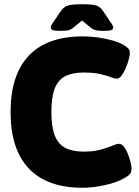

<svg xmlns="http://www.w3.org/2000/svg" viewBox="-20 -880 659 908"><path d="M371 8Q203 8 116.5 -83Q30 -174 30 -350Q30 -526 116.5 -617Q203 -708 372 -708Q406 -708 442.5 -703Q479 -698 512.5 -688.5Q546 -679 567 -666Q579 -659 586.5 -650.5Q594 -642 594 -630Q594 -618 588.5 -597.5Q583 -577 574 -556.5Q565 -536 554.5 -522Q544 -508 533 -508Q522 -508 502.5 -515.5Q483 -523 452 -530Q421 -537 376 -537Q324 -537 290 -520.5Q256 -504 239.5 -463Q223 -422 223 -350Q223 -279 239.5 -238Q256 -197 290 -180Q324 -163 376 -163Q423 -163 456.5 -172.5Q490 -182 511.5 -191Q533 -200 542 -200Q555 -200 566 -186Q577 -172 585 -151.5Q593 -131 597.5 -112.5Q602 -94 602 -85Q602 -68 596 -59Q590 -50 567 -37Q530 -16 474 -4Q418 8 371 8ZM266 -734Q239 -734 229.5 -737.5Q220 -741 220 -750Q220 -759 230 -772L265 -824Q282 -849 303 -854.5Q324 -860 368 -860Q413 -860 433.5 -854.5Q454 -849 470 -824L505 -772Q515 -759 515 -750Q515 -741 505.5 -737.5Q496 -734 470 -734Q448 -734 435 -736.5Q422 -739 407 -751L368 -783L329 -751Q314 -739 301.5 -736.5Q289 -734 266 -734Z"/></svg>

Font: Asap Black
Style: Regular
Weight: 900
Designer: Pablo Cosgaya
Foundry: Omnibus-Type
Version: Version 3.001; ttfautohint (v1.8.4.7-5d5b)